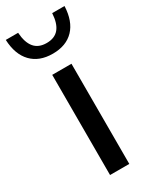

<svg xmlns="http://www.w3.org/2000/svg" viewBox="-241 -850 729 903"><g transform="rotate(-30 123.5 -398.0)"><path d="M70.5 0V-544H175V0ZM-36.5 -795.5H30.5Q34 -741.5 56.8 -714Q79.5 -686.5 123.5 -686.5Q167.5 -686.5 190 -713.8Q212.5 -741 215.5 -795.5H282.5Q279 -714.5 237.8 -671.5Q196.5 -628.5 123.5 -628.5Q50.5 -628.5 8.8 -671.8Q-33 -715 -36.5 -795.5Z"/></g></svg>

Font: Encode Sans Medium
Style: Regular
Weight: 500
Designer: Multiple Designers
Foundry: Impallari Type
Version: Version 2.000